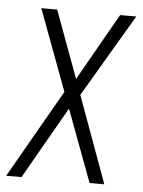

<svg xmlns="http://www.w3.org/2000/svg" viewBox="-46 -616 486 653"><g transform="rotate(5 197.0 -289.0)"><path d="M-0.5 0 171.9 -301.3 68.8 -578.1H123L207.5 -348.6L337.9 -578.1H393.1L226.6 -295.9L334.5 0H284.2L192.4 -246.1L51.8 0Z"/></g></svg>

Font: Oswald
Style: Extra-Light
Weight: 200
Designer: Vernon Adams
Foundry: Vernon Adams
Version: 3.0; ttfautohint (v0.94.23-7a4d-dirty) -l 8 -r 50 -G 200 -x 